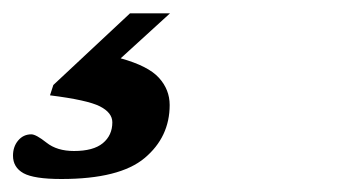

<svg xmlns="http://www.w3.org/2000/svg" viewBox="-26 -36 546 288"><path d="M66 232.5Q25 232.5 9.2 223.8Q-6.5 215 -6.5 197.5Q-6.5 184 1.2 174.8Q9 165.5 21 165.5Q28 165.5 43.8 178Q59.5 190.5 85 190.5Q114 190.5 128.2 178.8Q142.5 167 142.5 147.5Q142.5 133 123.8 123.5Q105 114 49 107L54 91.5L169 -16H229L155 51.5Q196.5 63 212.5 80.8Q228.5 98.5 228.5 121.5Q228.5 169.5 191 201Q153.5 232.5 66 232.5Z"/></svg>

Font: Newsreader Caption SemiBold
Style: Italic
Weight: 600
Italic angle: -17°
Designer: Hugues Gentile
Foundry: Production Type
Version: Version 1.001